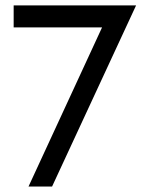

<svg xmlns="http://www.w3.org/2000/svg" viewBox="-20 -680 536 700"><path d="M29.8 -660.2H476.1L169.9 0H84L352.1 -580.1H29.8Z"/></svg>

Font: Human Sans
Style: Regular
Weight: 400
Designer: Tim Radville
Foundry: Continuum
Version: Version 1.000;FEAKit 1.0